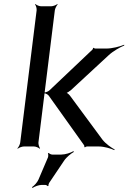

<svg xmlns="http://www.w3.org/2000/svg" viewBox="-20 -724 634 949"><path d="M487 -33 326 -251C322 -257 310 -267 304 -267L303 -263C309 -263 323 -272 330 -278L516 -450C538 -471 574 -491 594 -499V-503C573 -494 534 -484 505 -484H451C448 -484 444 -486 443 -488L440 -486C440 -485 438 -479 436 -478L225 -278C219 -272 206 -267 200 -267L199 -263C205 -263 217 -257 221 -251L395 -7C397 -5 397 1 397 3L400 4C401 3 407 0 409 0H468C495 0 528 10 545 18L547 15C530 6 503 -13 487 -33ZM170 -20 251 -673C252 -682 260 -697 265 -702L263 -704C258 -699 242 -693 233 -693H183C174 -693 160 -699 155 -704L153 -702C158 -697 162 -682 161 -673L80 -20C79 -11 72 4 66 9L68 11C73 6 89 0 98 0H148C157 0 171 6 176 11L178 9C174 4 169 -11 170 -20ZM283 40H238C232 40 223 35 220 32L217 34C219 38 219 49 217 54L170 164C164 178 148 195 138 201L141 205C150 198 172 190 186 190H204C208 190 215 194 216 196L220 194C218 192 221 183 223 180L297 70C308 53 332 34 345 27L343 23C330 31 303 40 283 40Z"/></svg>

Font: Gamestation Storm Oblique 
Style: Italic
Weight: 400
Designer: Jonas Hecksher
Foundry: Jonas Hecksher, Playtypeª, e-types AS
Version: Version 1.003